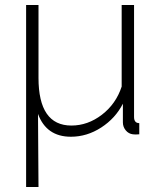

<svg xmlns="http://www.w3.org/2000/svg" viewBox="-20 -540 653 772"><path d="M85 -520H134.8V-227.1Q134.8 -35.2 267.1 -35.2Q333 -35.2 389.6 -78.6Q446.3 -122.1 469.2 -191.9V-520H519V-69.8Q519 -44.9 540 -44.9V0Q522.9 1.5 514.2 0Q497.1 -2 485.6 -15.9Q474.1 -29.8 474.1 -47.9V-123Q444.3 -64.5 387 -27.3Q329.6 9.8 265.1 9.8Q166.5 9.8 132.8 -82L134.8 211.9H85Z"/></svg>

Font: Rawline Light
Style: Regular
Weight: 300
Designer: Matt McInerney, Pablo Impallari, Rodrigo Fuenzalida
Foundry: Matt McInerney, Pablo Impallari, Rodrigo Fuenzalida
Version: Version 4.020;PS 004.020;hotconv 1.0.88;makeotf.lib2.5.64775